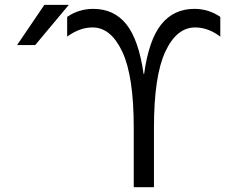

<svg xmlns="http://www.w3.org/2000/svg" viewBox="-20 -777 1040 797"><path d="M164.1 -756.8H265.6L126 -589.8H50.8ZM619.1 -247.1V0H535.2V-247.1Q535.2 -460.9 487.8 -562Q440.4 -663.1 364.3 -663.1Q310.5 -663.1 258.8 -625V-707Q307.6 -740.2 367.2 -740.2Q453.1 -740.2 504.4 -676.3Q555.7 -612.3 576.2 -469.7H578.1Q597.7 -611.3 649.4 -675.8Q701.2 -740.2 787.1 -740.2Q845.7 -740.2 894.5 -707V-625Q843.8 -663.1 790 -663.1Q712.9 -663.1 666 -562Q619.1 -460.9 619.1 -247.1Z"/></svg>

Font: GenEi Gothic M SemiLight
Style: Regular
Weight: 350
Designer: o_tamon (Modified); [Source Han Sans]
Ryoko NISHIZUKA  (kana & ideographs); Paul D. Hunt (Latin, Greek & Cyrillic); Wenl
Version: Version 1.1a;Original Version 1.004